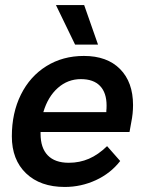

<svg xmlns="http://www.w3.org/2000/svg" viewBox="-20 -732 574 762"><path d="M508 -315Q508 -281 501 -247L494 -208H141V-201Q141 -145 169.5 -115.5Q198 -86 253 -86Q296 -86 333 -102Q370 -118 405 -152L457 -93Q419 -44 360.5 -17Q302 10 237 10Q140 10 83.5 -44Q27 -98 27 -191Q27 -284 63 -356.5Q99 -429 164 -469.5Q229 -510 313 -510Q405 -510 456.5 -458Q508 -406 508 -315ZM403 -313Q403 -364 377 -391Q351 -418 301 -418Q249 -418 209.5 -383Q170 -348 152 -287H402V-293Q403 -300 403 -313ZM202 -712H314L369 -555H278Z"/></svg>

Font: Sarabun SemiBold
Style: Italic
Weight: 600
Italic angle: -10°
Designer: Suppakit Chalermlarp | Katatrad Co.,Ltd.
Foundry: Cadson Demak Co.,Ltd.
Version: Version 1.000; ttfautohint (v1.6)